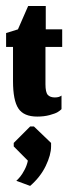

<svg xmlns="http://www.w3.org/2000/svg" viewBox="-20 -381 230 639"><path d="M80.3 237.7Q114.3 208.3 132.2 171.3Q150 134.3 150 106.3V94.7L93 40H80.3L25.7 94.7V106.3L72.7 153.7Q69.7 169 62 183.7Q54.3 198.3 47.5 206.7Q40.7 215 34.3 220.7ZM104 7Q126.7 7 145.2 2Q163.7 -3 171.7 -7.8Q179.7 -12.7 184.7 -17.7V-63Q181 -60 175.3 -58.3Q169.7 -56.7 162.7 -56.7Q146.7 -56.7 139 -65.3Q131.3 -74 131.3 -100.7V-224.7H187V-283.3H132.3V-361H73.7L39.7 -283.3L0.3 -271V-224.7H23.3V-111.3Q23.3 -47 41.2 -20Q59 7 104 7Z"/></svg>

Font: Jomhuria
Style: Regular
Weight: 400
Designer: Arabic design by Kourosh Beigpour, Latin design by Eben Sorkin, engineering by Lasse Fister and Khaled Hosney
Version: Version 1.0010